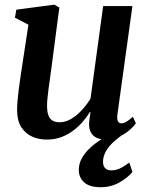

<svg xmlns="http://www.w3.org/2000/svg" viewBox="-20 -574 622 804"><path d="M176 10.5Q143 10.5 115 -1.8Q87 -14 69.5 -41Q52 -68 51.5 -111.5Q51.5 -128 53.2 -149.5Q55 -171 58 -195.2Q61 -219.5 64.5 -243Q68 -266.5 71 -287L99 -470.5L42.5 -500L48.5 -533.5L207 -554.5L228.5 -542.5L195 -287Q192.5 -266.5 189.2 -244.5Q186 -222.5 183.2 -201.5Q180.5 -180.5 178.8 -162.5Q177 -144.5 177 -132Q177 -105.5 183 -90.2Q189 -75 200.8 -68.5Q212.5 -62 230 -62Q254 -62 277.8 -76Q301.5 -90 322.5 -112.8Q343.5 -135.5 359 -161L412 -548.5H534.5L471.5 -93.5Q469 -75 474 -66.2Q479 -57.5 488.5 -57.5Q497.5 -57.5 508.5 -63.8Q519.5 -70 536.5 -85L549 -57.5Q542.5 -47.5 525 -31.5Q507.5 -15.5 481.5 -2.8Q455.5 10 423 10Q387.5 10 370.8 -6.2Q354 -22.5 353 -48.5Q353 -51.5 353.2 -58Q353.5 -64.5 354.5 -72.8Q355.5 -81 356.8 -89.5Q358 -98 359 -105L357.5 -106Q343.5 -84 325.5 -63.2Q307.5 -42.5 284.8 -25.8Q262 -9 235 0.8Q208 10.5 176 10.5ZM400 210Q354 209.5 332 189.2Q310 169 310 138Q310 111 323.2 87.8Q336.5 64.5 358.2 44.5Q380 24.5 406.2 8.2Q432.5 -8 458.5 -21L481 -33L508 -19.5Q477.5 0 455.8 20Q434 40 422.8 60.8Q411.5 81.5 411.5 102.5Q411 121.5 420.5 130.5Q430 139.5 447 139.5Q465 139.5 483.8 130.5Q502.5 121.5 521.5 106.5L534.5 146Q516.5 169 481 189.5Q445.5 210 400 210Z"/></svg>

Font: Merriweather 48pt SemiBold
Style: Italic
Weight: 600
Italic angle: -7.8°
Designer: Eben Sorkin
Foundry: Eben Sorkin
Version: Version 2.101